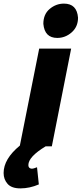

<svg xmlns="http://www.w3.org/2000/svg" viewBox="-95 -810 452 1063"><path d="M222 -600Q152 -600 145 -678Q145 -731 180 -760.5Q215 -790 259 -790Q331 -790 337 -712Q337 -662 302 -631Q267 -600 222 -600ZM18 233Q-31 233 -53 208Q-75 183 -75 148Q-75 70 15 -4L122 -541H299L192 0H158Q62 58 62 104Q62 122 80 124Q91 124 110 116L120 211Q69 233 18 233Z"/></svg>

Font: Argentum Sans
Style: Bold Italic
Weight: 700
Italic angle: -11°
Designer: Julieta Ulanovsky (font), Cristiano Sobral (main changes and remaster)
Foundry: Julieta Ulanovsky (font), Cristiano Sobral (main changes and remaster)
Version: Version 2.007;June 15, 2022;FontCreator 14.0.0.2814 64-bit; 